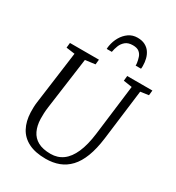

<svg xmlns="http://www.w3.org/2000/svg" viewBox="-232 -1138 1176 1285"><g transform="rotate(30 356.0 -495.0)"><path d="M644.5 -695.5 595.5 -306Q584.5 -220.5 561.2 -160Q538 -99.5 502.8 -62Q467.5 -24.5 421.8 -7.2Q376 10 320.5 10Q239.5 10 186.8 -16.8Q134 -43.5 107.8 -92.8Q81.5 -142 79 -209.5Q78.5 -228 79 -248.5Q79.5 -269 82.5 -290L137 -695.5L70.5 -704.5L74.5 -743H298.5L294.5 -704.5L218 -694.5L163.5 -296.5Q160 -270.5 159 -248.2Q158 -226 158.5 -205Q160 -153.5 178.2 -115Q196.5 -76.5 234.2 -55.8Q272 -35 333 -35Q386 -35 426.2 -64.2Q466.5 -93.5 493 -153.8Q519.5 -214 531 -306L579.5 -694.5L513 -704.5L517 -743H711.5L707.5 -704.5ZM450 -1000Q484.5 -1000 508.5 -987.5Q532.5 -975 546.8 -954.2Q561 -933.5 567.5 -907.5Q574 -881.5 574 -853.5Q574 -847.5 573.8 -842Q573.5 -836.5 572.5 -831.5H531Q531 -836 531 -841Q531 -846 530 -851.5Q527 -872.5 520.2 -893Q513.5 -913.5 496.8 -927Q480 -940.5 448 -940.5Q412 -940.5 391.2 -923.2Q370.5 -906 360.8 -881Q351 -856 347 -831.5H307.5Q307.5 -838.5 308.2 -844.5Q309 -850.5 310 -857Q316.5 -894.5 335.2 -927Q354 -959.5 383 -979.8Q412 -1000 450 -1000Z"/></g></svg>

Font: Merriweather 28pt Light
Style: Italic
Weight: 300
Italic angle: -7.8°
Version: Version 2.101